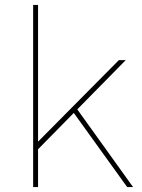

<svg xmlns="http://www.w3.org/2000/svg" viewBox="-20 -762 578 782"><path d="M115 -742H135V0H115ZM464 -517H492L128 -147V-178ZM288 -326 522 0H498L272 -314Z"/></svg>

Font: Alexandria Thin
Style: Regular
Weight: 250
Designer: Mohamed Gaber
Foundry: Kief Type Foundry
Version: Version 5.100